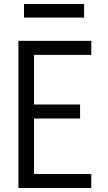

<svg xmlns="http://www.w3.org/2000/svg" viewBox="-20 -939 540 959"><path d="M72 0V-735H436V-665H150V-417H380V-347H150V-70H436V0ZM100 -851V-919H400V-851Z"/></svg>

Font: Iosevka www.saffi
Style: Regular
Weight: 400
Monospace: yes
Designer: Belleve Invis
Foundry: Belleve Invis
Version: Version 22.0.2; ttfautohint (v1.8.3)